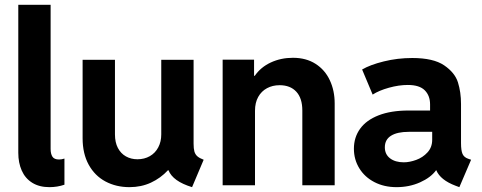

<svg xmlns="http://www.w3.org/2000/svg" viewBox="-20 -772 2010 800"><path d="M56.2 -135.3V-752H190.9V-151.4Q190.9 -130.9 198.5 -119.1Q206.1 -107.4 226.1 -107.4Q236.8 -107.4 248.5 -111.3V-2.4Q218.8 7.8 186 7.8Q143.6 7.8 114.3 -10.5Q85 -28.8 70.6 -61.3Q56.2 -93.8 56.2 -135.3Z M324.2 -195.8V-522.9H459V-211.9Q459 -178.7 471.2 -155.5Q483.4 -132.3 504.6 -120.4Q525.9 -108.4 552.7 -108.4Q581.5 -108.4 604.2 -121.3Q627 -134.3 639.4 -158Q651.9 -181.6 651.9 -211.9V-522.9H786.6V-173.3Q786.6 -152.8 790 -140.6Q793.5 -128.4 802.5 -120.6Q811.5 -112.8 828.6 -106.4L780.3 7.8Q700.2 -16.6 682.1 -62.5H679.7Q649.4 -29.8 608.9 -11Q568.4 7.8 519.5 7.8Q463.9 7.8 419.4 -15.9Q375 -39.6 349.6 -85.7Q324.2 -131.8 324.2 -195.8Z M907.7 -523.4H1038.6V-456.1H1041.5Q1066.4 -492.2 1108.4 -511.7Q1150.4 -531.2 1200.7 -531.2Q1255.4 -531.2 1294.7 -506.1Q1334 -481 1354.2 -437.7Q1374.5 -394.5 1374.5 -340.8V0H1239.7V-311.5Q1239.7 -362.8 1214.6 -389.9Q1189.5 -417 1145 -417Q1115.7 -417 1092.5 -404.5Q1069.3 -392.1 1055.9 -368.2Q1042.5 -344.2 1042.5 -310.5V0H907.7Z M1454.6 -152.3Q1454.6 -199.7 1480.5 -235.6Q1506.3 -271.5 1557.6 -291.5Q1608.9 -311.5 1682.1 -311.5H1772V-336.9Q1772 -373.5 1749.8 -395.8Q1727.5 -418 1679.2 -418Q1642.1 -418 1600.6 -406.5Q1559.1 -395 1532.7 -377.9L1488.8 -482.4Q1522 -502 1579.1 -516.1Q1636.2 -530.3 1697.8 -530.3Q1785.6 -530.3 1830.6 -499.8Q1875.5 -469.2 1888.2 -428.5Q1900.9 -387.7 1900.9 -338.9V-175.8Q1900.9 -145 1907.2 -130.6Q1913.6 -116.2 1931.2 -110.4L1942.9 -106.4L1894 7.8L1878.4 2Q1814.9 -22 1797.9 -62.5H1796.9Q1774.9 -32.2 1730.2 -12.2Q1685.5 7.8 1632.3 7.8Q1580.6 7.8 1540 -13.2Q1499.5 -34.2 1477.1 -70.8Q1454.6 -107.4 1454.6 -152.3ZM1662.6 -95.7Q1686.5 -95.7 1714.1 -105.7Q1741.7 -115.7 1761.2 -137Q1780.8 -158.2 1780.8 -189.5V-222.7H1683.1Q1635.3 -222.7 1609.4 -206.5Q1583.5 -190.4 1583.5 -158.2Q1583.5 -128.9 1605.2 -112.3Q1627 -95.7 1662.6 -95.7Z"/></svg>

Font: Reddit Sans
Style: Bold
Weight: 700
Designer: Stephen Hutchings
Foundry: Reddit
Version: Version 1.013